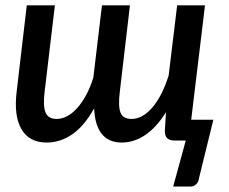

<svg xmlns="http://www.w3.org/2000/svg" viewBox="-20 -530 865 724"><path d="M753 -510 701 -78.5H784.5L730.5 141.5Q729 156 719.8 164.8Q710.5 173.5 697.5 173.5H633L680.5 0H637.5Q620 0 610.8 -8.8Q601.5 -17.5 601.5 -36L606 -107Q570 -49.5 527.8 -21Q485.5 7.5 439 7.5Q389 7.5 363.2 -25.8Q337.5 -59 335 -121.5Q298 -55 252.8 -23.8Q207.5 7.5 156 7.5Q90.5 7.5 61 -42.8Q31.5 -93 43 -186L81 -510H187L148.5 -186Q141.5 -131.5 151.5 -106.5Q161.5 -81.5 194 -81.5Q214 -81.5 233.5 -92Q253 -102.5 271 -122.5Q289 -142.5 304.8 -171.5Q320.5 -200.5 332 -238L364.5 -510H470L432 -186Q425 -131.5 434 -106.5Q443 -81.5 476 -81.5Q497.5 -81.5 517.5 -93Q537.5 -104.5 555.5 -125.8Q573.5 -147 588.8 -177.2Q604 -207.5 616 -245.5L648 -510Z"/></svg>

Font: Lato Semibold
Style: Italic
Weight: 600
Italic angle: -7°
Designer: Lukasz Dziedzic
Foundry: tyPoland Lukasz Dziedzic
Version: Version 2.006; 2014-01-15